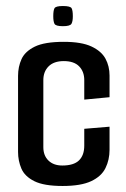

<svg xmlns="http://www.w3.org/2000/svg" viewBox="-20 -614 420 638"><path d="M188 4Q126 4 94 -12Q62 -28 51 -54Q40 -80 40 -109V-362Q40 -392 51.5 -417.5Q63 -443 95.5 -459Q128 -475 192 -475Q251 -475 284 -459.5Q317 -444 330.5 -419Q344 -394 344 -363V-291L260 -283V-348Q260 -376 243 -393.5Q226 -411 192 -411Q159 -411 141.5 -393.5Q124 -376 124 -348V-125Q124 -97 141 -80.5Q158 -64 187 -64Q225 -64 242.5 -81Q260 -98 260 -130V-186L344 -193V-116Q344 -83 330.5 -55.5Q317 -28 283 -12Q249 4 188 4ZM189 -527Q165 -527 161 -535Q157 -543 157 -560Q157 -579 161 -586.5Q165 -594 189 -594Q214 -594 218 -586.5Q222 -579 222 -560Q222 -543 217.5 -535Q213 -527 189 -527Z"/></svg>

Font: Smooch Sans Thin SemiBold
Style: Regular
Weight: 600
Version: Version 1.010